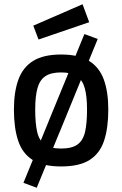

<svg xmlns="http://www.w3.org/2000/svg" viewBox="-20 -765 570 895"><path d="M159.6 -580.8 135.2 -645.4 364.8 -745.2 395.9 -661.5ZM258.1 -149.5 207 -200.4 373.5 -606.3 435.5 -583.3ZM151.2 110.2 89.2 87.3 257.1 -322.2 312.8 -283.2ZM264.9 10.9Q179.7 10.9 132 -19.5Q84.2 -49.8 64.6 -109.1Q44.9 -168.4 44.9 -254Q44.9 -336.9 65.9 -394.3Q86.8 -451.6 134.8 -481.2Q182.7 -510.9 264.9 -510.9Q347 -510.9 395 -481.2Q442.9 -451.6 463.9 -394.3Q484.8 -336.9 484.8 -254Q484.8 -168.4 465.2 -109.1Q445.5 -49.8 398 -19.5Q350.4 10.9 264.9 10.9ZM264.9 -72.6Q315.7 -72.6 341.8 -91.8Q367.8 -111 376.8 -151.4Q385.7 -191.8 385.7 -254Q385.7 -316 375.1 -354.1Q364.5 -392.2 338.2 -409.8Q311.9 -427.4 264.9 -427.4Q217.8 -427.4 191.5 -409.8Q165.3 -392.2 154.7 -354.1Q144.1 -316 144.1 -254Q144.1 -191.8 153 -151.4Q161.9 -111 188 -91.8Q214.1 -72.6 264.9 -72.6Z"/></svg>

Font: Titillium Web SemiBold
Style: Regular
Weight: 600
Designer: Mohamed Gaber, Accademia di Belle Arti di Urbino
Foundry: Kief Type Foundry, Accademia di Belle Arti di Urbino
Version: Version 3.000; ttfautohint (v1.8.4)